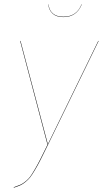

<svg xmlns="http://www.w3.org/2000/svg" viewBox="-20 -872 482 899"><path d="M207 -852.1 206.1 -851.1Q209 -823.7 226.6 -807.9Q244.1 -792 276.9 -792Q338.9 -792 362.8 -851.1L361.8 -852.1Q339.4 -793.9 276.9 -793.9Q214.4 -793.9 207 -852.1ZM441.9 -680.2 205.1 -194.8Q182.6 -148.9 170.2 -124.3Q157.7 -99.6 143.3 -75.4Q128.9 -51.3 120.6 -41Q112.3 -30.8 99.4 -20Q86.4 -9.3 75.2 -4.4Q64 0.5 44.9 6.8L43.9 4.9Q63 -2 74.2 -6.6Q85.4 -11.2 98.6 -22Q111.8 -32.7 119.6 -42.7Q127.4 -52.7 141.8 -77.1Q156.2 -101.6 168.2 -125.5Q180.2 -149.4 203.1 -195.8H202.1L74.2 -680.2H76.2L204.1 -196.8L439.9 -680.2Z"/></svg>

Font: Fira Sans Compressed Two
Style: Italic
Weight: 100
Width: 3
Italic angle: -8°
Designer: Carrois Corporate & Edenspiekermann AG
Foundry: Carrois Corporate GbR & Edenspiekermann AG
Version: Version 4.203;PS 004.203;hotconv 1.0.88;makeotf.lib2.5.64775